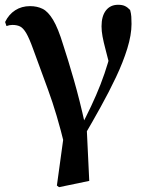

<svg xmlns="http://www.w3.org/2000/svg" viewBox="-20 -572 622 808"><path d="M219.4 208.9 253.7 -41 252.8 44.3Q219.8 -92.4 181.8 -195.4Q143.8 -298.3 119.5 -365.4Q103 -411 90.5 -432.4Q78 -453.7 64.9 -460.4Q51.8 -467.1 32.1 -467.1Q19.4 -467.1 7.3 -462.3L1.5 -479.4Q16.9 -511.4 44 -528.8Q71.2 -546.2 106.3 -546.2Q136.3 -546.2 159.3 -534.8Q182.3 -523.5 203.4 -488.5Q224.6 -453.4 245.8 -383.5Q265.8 -323 290.8 -236.2Q315.8 -149.4 337.6 -49.8L344.3 -47.4L355.6 189.3L228.4 215.7ZM334.2 0.1 313.8 -26.4Q341.4 -78.4 363.4 -125Q385.4 -171.6 403 -216.7Q420.5 -261.7 434.5 -308.6Q448.4 -355.5 459 -407.8L451.5 -257.3Q435.3 -322.3 425.3 -359.4Q415.4 -396.5 411.4 -419Q407.3 -441.4 407.3 -461.3Q407.3 -504.2 425.8 -528.1Q444.4 -551.9 477 -551.9Q494.5 -551.9 505.6 -546.7Q516.7 -541.5 527.6 -530Q531.8 -514.9 532.6 -501.9Q533.5 -489 533.5 -471.2Q533.5 -425.4 515.7 -367.7Q497.9 -310.1 468.2 -247.3Q438.5 -184.6 403.2 -121.1Q368 -57.5 334.2 0.1Z"/></svg>

Font: Noto Serif KR ExtraLight
Style: Regular
Weight: 200
Designer: Ryoko NISHIZUKA 西塚涼子 (kana & ideographs); Frank Grießhammer (Latin, Greek & Cyrillic); Wenlong ZHANG 张文龙 (bopomofo); San
Foundry: Adobe
Version: Version 2.002-H1;hotconv 1.1.0;makeotfexe 2.6.0